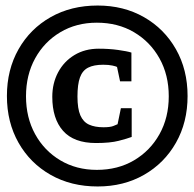

<svg xmlns="http://www.w3.org/2000/svg" viewBox="-20 -672 701 694"><path d="M333 2Q237 2 163 -40Q89 -82 47 -156Q5 -230 5 -325Q5 -420 47 -494Q89 -568 163 -610Q237 -652 333 -652Q427 -652 500.5 -610Q574 -568 616 -494Q658 -420 658 -325Q658 -230 616 -156Q574 -82 500.5 -40Q427 2 333 2ZM327 -155Q247 -155 208 -199Q169 -243 169 -322Q169 -371 190 -410.5Q211 -450 249 -473Q287 -496 337 -496Q374 -496 406.5 -491.5Q439 -487 455 -482V-378H414L403 -430Q400 -432 386.5 -435Q373 -438 353 -438Q319 -438 298.5 -427.5Q278 -417 269 -392Q260 -367 260 -323Q260 -279 270.5 -255Q281 -231 302 -221.5Q323 -212 354 -212Q378 -212 389.5 -216.5Q401 -221 405 -223L417 -281H456V-177Q440 -171 409 -163Q378 -155 327 -155ZM330 -58Q406 -58 464.5 -92.5Q523 -127 556.5 -187Q590 -247 590 -324Q590 -401 556.5 -461Q523 -521 464.5 -555.5Q406 -590 330 -590Q256 -590 198 -555.5Q140 -521 107 -461Q74 -401 74 -324Q74 -247 107 -187Q140 -127 198 -92.5Q256 -58 330 -58Z"/></svg>

Font: Faustina Light SemiBold
Style: Regular
Weight: 600
Version: Version 1.200